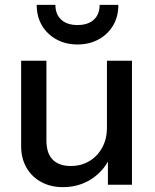

<svg xmlns="http://www.w3.org/2000/svg" viewBox="-20 -760 636 790"><path d="M239 10Q188 10 149 -11.5Q110 -33 88.5 -71Q67 -109 67 -158V-510H171V-182Q171 -129 197 -103Q223 -77 271 -77Q314 -77 347.5 -97Q381 -117 400.5 -152.5Q420 -188 420 -235L433 -113Q408 -57 356.5 -23.5Q305 10 239 10ZM424 0V-120H420V-510H523V0ZM299 -577Q251 -577 213 -597.5Q175 -618 153 -654.5Q131 -691 131 -740H208Q208 -701 232 -679Q256 -657 299 -657Q342 -657 366 -679Q390 -701 390 -740H467Q467 -691 445 -654.5Q423 -618 385 -597.5Q347 -577 299 -577Z"/></svg>

Font: Instrument Sans Medium
Style: Regular
Weight: 500
Designer: Rodrigo Fuenzalida
Foundry: fragTYPE
Version: Version 1.000;gftools[0.9.28]